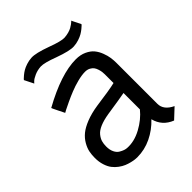

<svg xmlns="http://www.w3.org/2000/svg" viewBox="-207 -846 977 977"><g transform="rotate(-45 281.0 -357.5)"><path d="M109.9 -407.2 93.3 -440.4Q76.7 -474.1 77.1 -475.1Q233.9 -562 340.8 -562Q373.5 -562 398.7 -550.3Q423.8 -538.6 437.7 -521.5Q451.7 -504.4 460.2 -481.7Q468.8 -459 471.4 -440.4Q474.1 -421.9 474.1 -403.8V-107.9Q474.1 -63.5 527.8 -38.1L474.1 12.2Q412.6 -12.2 397 -74.2Q359.4 -34.2 311 -11Q262.7 12.2 209 12.2Q202.6 12.2 193.4 11.2Q184.1 10.3 168.7 6.6Q153.3 2.9 138.7 -3.2Q124 -9.3 108.4 -20.8Q92.8 -32.2 81.1 -47.4Q69.3 -62.5 61.8 -86.2Q54.2 -109.9 54.2 -138.2Q54.2 -161.6 58.3 -181.9Q62.5 -202.1 75.4 -224.6Q88.4 -247.1 109.4 -264.4Q130.4 -281.7 166.7 -296.1Q203.1 -310.5 252 -317.9Q351.6 -331.1 391.1 -340.8V-403.8Q391.1 -412.1 390.1 -420.4Q389.2 -428.7 385.5 -440.9Q381.8 -453.1 375.7 -461.9Q369.6 -470.7 357.4 -477.3Q345.2 -483.9 329.1 -483.9Q305.2 -483.9 273.9 -475.8Q242.7 -467.8 214.8 -456.5Q187 -445.3 162.8 -433.8Q138.7 -422.4 124 -415ZM206.1 -58.1Q255.4 -54.7 306.9 -82.5Q358.4 -110.4 391.1 -150.9V-269Q359.4 -262.7 261.2 -248Q222.2 -241.7 196 -230.5Q169.9 -219.2 157.5 -203.6Q145 -188 140.6 -172.9Q136.2 -157.7 136.2 -138.2Q136.2 -114.3 144.5 -97.2Q152.8 -80.1 165.8 -72.5Q178.7 -64.9 188.2 -61.8Q197.8 -58.6 206.1 -58.1ZM462.9 -717.8 487.8 -668Q486.3 -666 483.2 -662.6Q480 -659.2 469.5 -650.6Q459 -642.1 447.5 -635.3Q436 -628.4 417.5 -622.3Q398.9 -616.2 379.9 -615.2Q349.1 -613.3 277.8 -639.2Q214.4 -663.1 189 -662.1Q163.6 -660.6 142.3 -651.1Q121.1 -641.6 112.3 -632.8L104 -624L79.1 -673.8Q80.6 -675.8 83.7 -679.2Q86.9 -682.6 97.4 -691.4Q107.9 -700.2 119.4 -707Q130.9 -713.9 149.4 -720Q168 -726.1 187 -727.1Q217.8 -729 289.1 -703.1Q352.5 -679.2 377.9 -680.2Q394 -681.2 408.9 -685.3Q423.8 -689.5 433.1 -694.8Q442.4 -700.2 449.5 -705.3Q456.5 -710.4 460 -713.9Z"/></g></svg>

Font: Junction Regular
Style: Regular
Weight: 500
Designer: Caroline Hadilaksono
Foundry: Caroline Hadilaksono
Version: Version 1.056